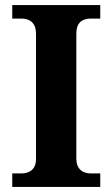

<svg xmlns="http://www.w3.org/2000/svg" viewBox="-20 -734 441 754"><path d="M28.1 0V-53H64.3Q79.2 -53 92.2 -58.3Q105.2 -63.6 113.3 -76.2Q121.4 -88.8 121.4 -110.5V-600Q121.4 -623.9 113.3 -637.1Q105.2 -650.4 92.2 -655.7Q79.2 -661 64.3 -661H28.1V-714H373.7V-661H336.3Q320.1 -661 307.2 -655.4Q294.3 -649.8 287.1 -636.8Q279.8 -623.9 279.8 -599.4V-111.7Q279.8 -90.5 287.6 -77.4Q295.4 -64.2 308.4 -58.6Q321.3 -53 336.3 -53H373.7V0Z"/></svg>

Font: Noto Serif Telugu
Style: Regular
Weight: 400
Designer: Jelle Bosma - Monotype Design Team
Foundry: Monotype Imaging Inc.
Version: Version 2.003